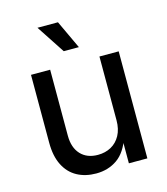

<svg xmlns="http://www.w3.org/2000/svg" viewBox="-114 -851 825 946"><g transform="rotate(-15 298.5 -377.5)"><path d="M260.3 6.8Q205.1 6.8 163.1 -16.1Q121.1 -39.1 97.9 -85.2Q74.7 -131.3 74.7 -199.2V-545.9H172.4V-209.5Q172.4 -148.4 204.3 -114Q236.3 -79.6 292 -79.6Q329.6 -79.6 359.4 -95.9Q389.2 -112.3 406.5 -144Q423.8 -175.8 423.8 -220.7V-545.9H522V0H427.7V-132.8H439Q414.1 -57.6 367.9 -25.4Q321.8 6.8 260.3 6.8ZM260.7 -616.7 165.5 -761.7H270L337.9 -616.7Z"/></g></svg>

Font: Inter Cardless
Style: Regular
Weight: 400
Designer: Rasmus Andersson
Foundry: rsms
Version: Version 4.001;git-9221beed3